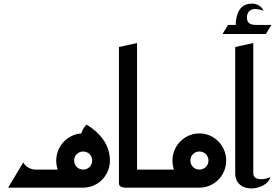

<svg xmlns="http://www.w3.org/2000/svg" viewBox="-20 -1038 1521 1062"><path d="M291 -150C291 -132 294 -116 299 -100H177C153 -100 122 -113 109 -140L25 0H440C522 0 588 -67 588 -150C588 -226 547 -294 459 -349C448 -337 437 -326 430 -300C353 -295 291 -229 291 -150ZM390 -150C390 -178 412 -200 440 -200C468 -200 490 -178 490 -150C490 -122 468 -100 440 -100C412 -100 390 -122 390 -150Z M738 -800 638 -778V-23C638 2 678 0 678 0H858V-100H738Z M818 -100V0H1083C1165 0 1231 -67 1231 -150C1231 -233 1165 -300 1083 -300C1001 -300 934 -233 934 -150C934 -132 937 -116 942 -100ZM1033 -150C1033 -178 1055 -200 1083 -200C1111 -200 1133 -178 1133 -150C1133 -122 1111 -100 1083 -100C1055 -100 1033 -122 1033 -150Z M1451 -850 1481 -900H1403C1378 -900 1346 -902 1346 -939C1346 -946 1345 -978 1378 -987C1397 -992 1430 -982 1438 -978C1425 -1009 1393 -1018 1375 -1018C1323 -1018 1301 -989 1290 -949C1286 -931 1284 -920 1284 -900H1241L1211 -850Z M1381 -800 1281 -778V-80C1281 40 1455 17 1476 -58C1451 -46 1381 -33 1381 -80Z"/></svg>

Font: Reem Kufi
Style: Regular
Weight: 400
Designer: Khaled Hosny
Version: Version 0.007